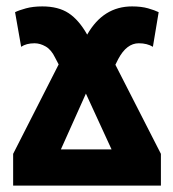

<svg xmlns="http://www.w3.org/2000/svg" viewBox="-20 -579 540 599"><path d="M21 0H482V-99L340 -377L349 -395Q375 -444 413 -444Q439 -444 457 -433L475 -541Q463 -547 442 -553Q421 -559 392 -559Q302 -559 252 -471Q226 -517 194 -538Q162 -559 112 -559Q83 -559 61 -553Q39 -547 27 -541L46 -433Q62 -444 88 -444Q105 -444 122.5 -434Q140 -424 152 -399L163 -378L21 -99ZM170 -113 248 -287 328 -113Z"/></svg>

Font: Noto Sans Mono Condensed Extra
Style: Regular
Weight: 800
Width: 3
Designer: Monotype Design Team
Foundry: Monotype Imaging Inc.
Version: Version 1.900